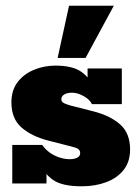

<svg xmlns="http://www.w3.org/2000/svg" viewBox="-20 -643 491 673"><path d="M267 10Q198 10 166.5 -12Q135 -34 127 -62L143 -70V0H23V-135H128Q139 -119 154.5 -108Q170 -97 188.5 -91Q207 -85 224 -85Q241 -85 251 -90.5Q261 -96 261 -106Q261 -115 255 -120Q249 -125 232 -129L150 -150Q91 -165 55.5 -196Q20 -227 20 -284Q20 -327 42 -355.5Q64 -384 99.5 -398.5Q135 -413 174 -413Q235 -413 265.5 -391Q296 -369 303 -341L287 -343V-403H407V-278H302Q297 -289 285.5 -298Q274 -307 260 -312.5Q246 -318 232 -318Q216 -318 205.5 -312Q195 -306 195 -295Q195 -288 201 -283.5Q207 -279 224 -274L306 -253Q366 -238 401 -207Q436 -176 436 -119Q436 -76 413.5 -47.5Q391 -19 352.5 -4.5Q314 10 267 10ZM182 -440 222 -623H379L280 -440Z"/></svg>

Font: Rokkitt Black
Style: Regular
Weight: 900
Designer: Vernon Adams
Foundry: Vernon Adams
Version: Version 3.103